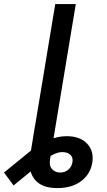

<svg xmlns="http://www.w3.org/2000/svg" viewBox="-141 -748 544 972"><path d="M149.9 204.1Q90.3 204.1 57.6 181.2Q24.9 158.2 14.6 121.3Q4.4 84.5 11.2 42.5L36.6 -114.3H141.1L112.3 58.6Q106.9 91.3 122.8 108.4Q138.7 125.5 164.1 125.5Q187.5 125.5 204.6 111.1Q221.7 96.7 225.6 74.2Q229.5 53.7 219 39.8Q208.5 25.9 186.5 22.9Q170.4 20.5 154.5 24.4Q138.7 28.3 122.1 37.6Q105.5 46.9 86.9 60.5L-72.3 190.9L-120.6 125.5L19.5 11.2Q59.6 -21.5 106.4 -40Q153.3 -58.6 196.3 -58.6Q263.7 -58.6 299.6 -21.2Q335.4 16.1 326.2 75.7Q316.4 134.3 269.5 169.2Q222.7 204.1 149.9 204.1ZM242.7 -727.5 122.1 0H18.1L138.7 -727.5Z"/></svg>

Font: Inter 28pt Medium
Style: Italic
Weight: 500
Italic angle: -9.3988°
Designer: Rasmus Andersson
Foundry: rsms
Version: Version 4.001;git-66647c0bb